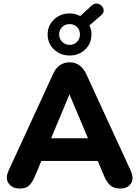

<svg xmlns="http://www.w3.org/2000/svg" viewBox="-20 -1071 798 1100"><path d="M379 -753Q326 -753 289.5 -787.5Q253 -822 253 -874Q253 -925 289.5 -959.5Q326 -994 379 -994Q412 -994 440 -979L504 -1038Q519 -1052 535 -1050.5Q551 -1049 562 -1038Q573 -1027 574 -1012Q575 -997 560 -984L492 -925Q504 -903 504 -874Q504 -822 468 -787.5Q432 -753 379 -753ZM379 -814Q404 -814 421 -831Q438 -848 438 -874Q438 -900 421 -916.5Q404 -933 379 -933Q354 -933 336.5 -916.5Q319 -900 319 -874Q319 -848 336.5 -831Q354 -814 379 -814ZM93 9Q49 9 29 -21Q9 -51 30 -95L283 -645Q299 -681 323 -697.5Q347 -714 379 -714Q410 -714 434 -697.5Q458 -681 475 -645L728 -95Q749 -49 730.5 -20Q712 9 669 9Q633 9 613 -8Q593 -25 577 -61L540 -149H217L180 -61Q164 -24 146 -7.5Q128 9 93 9ZM377 -528 273 -279H484L379 -528Z"/></svg>

Font: Chiron GoRound TC EB
Style: Regular
Weight: 700
Designer: Ryoko NISHIZUKA 西塚涼子 (kana, bopomofo & ideographs); Paul D. Hunt (Latin, Greek & Cyrillic); Sandoll Communications 산돌커뮤니
Foundry: Adobe
Version: Version 1.000;hotconv 1.1.1;makeotfexe 2.6.0